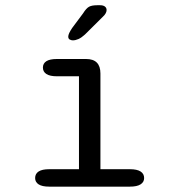

<svg xmlns="http://www.w3.org/2000/svg" viewBox="-20 -696 659 716"><path d="M163.5 0Q137 0 124 -8.5Q111 -17 111 -32Q111 -48 124 -56.5Q137 -65 163.5 -65H274.5V-411.5H192.5Q166 -411.5 153 -420Q140 -428.5 140 -444Q140 -459.5 153 -467.8Q166 -476 192.5 -476H301Q354.5 -476 354.5 -422V-65H464.5Q491 -65 504.2 -56.5Q517.5 -48 517.5 -32Q517.5 -17 504.2 -8.5Q491 0 464.5 0ZM251.5 -545.5Q246 -545.5 240.2 -548.5Q234.5 -551.5 234.5 -559.5Q234.5 -570 249 -591.5L290 -646.5Q301.5 -665 312 -670.8Q322.5 -676.5 342.5 -676.5H353.5Q364.5 -676.5 371 -671.8Q377.5 -667 377.5 -658.5Q377.5 -646.5 363.5 -633.5L297 -567.5Q284 -555.5 272.8 -550.5Q261.5 -545.5 251.5 -545.5Z"/></svg>

Font: Sono Monospace
Style: Regular
Weight: 400
Designer: Tyler Finck
Foundry: Tyler Finck
Version: Version 2.112